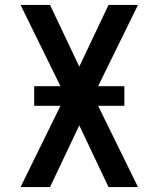

<svg xmlns="http://www.w3.org/2000/svg" viewBox="-20 -755 640 775"><path d="M63 0 224 -328H118V-407H224L63 -735H182L300 -486L418 -735H537L376 -407H482V-328H376L537 0H418L300 -249L182 0Z"/></svg>

Font: Iosevka SS04 Semibold Extended
Style: Regular
Weight: 600
Width: 7
Monospace: yes
Designer: Belleve Invis
Foundry: Belleve Invis
Version: Version 19.0.0; ttfautohint (v1.8.4)